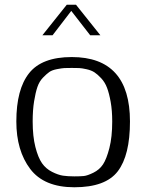

<svg xmlns="http://www.w3.org/2000/svg" viewBox="-20 -774 603 811"><path d="M118 -261Q118 -198 129.5 -153Q141 -108 157.5 -84.5Q174 -61 200 -48Q226 -35 246 -32Q266 -29 294 -29Q319 -29 334 -30.5Q349 -32 374.5 -44.5Q400 -57 415 -79.5Q430 -102 442 -148.5Q454 -195 454 -261Q454 -307 447.5 -343.5Q441 -380 432 -403.5Q423 -427 407.5 -443.5Q392 -460 379 -468.5Q366 -477 346 -481.5Q326 -486 314.5 -486.5Q303 -487 283 -487Q262 -487 252 -486.5Q242 -486 221 -482Q200 -478 188.5 -470Q177 -462 161.5 -446Q146 -430 138 -406.5Q130 -383 124 -346Q118 -309 118 -261ZM283 -533Q529 -533 529 -261Q529 -118 477.5 -50.5Q426 17 294 17Q166 17 107.5 -60.5Q49 -138 49 -261Q49 -397 103 -465Q157 -533 283 -533ZM361 -625 281 -728 202 -625H159L262 -754H301L404 -625Z"/></svg>

Font: Afta sans
Style: Regular
Weight: 400
Designer: par.qink
Foundry: Oriol Esparraguera Font
Version: Version 1.000